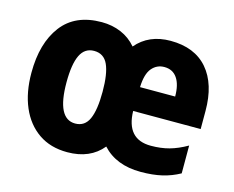

<svg xmlns="http://www.w3.org/2000/svg" viewBox="-84 -681 991 813"><g transform="rotate(15 411.5 -275.0)"><path d="M571 -559Q677 -559 733.5 -493.5Q790 -428 790 -310V-231H494Q497 -108 604 -108Q648 -108 684.5 -118Q721 -128 761 -151V-29Q725 -9 684.5 0.5Q644 10 591 10Q483 10 423 -56Q369 10 269 10Q195 10 143 -26Q91 -62 63.5 -126Q36 -190 36 -276Q36 -406 94.5 -483Q153 -560 269 -560Q315 -560 354 -543.5Q393 -527 421 -494Q476 -559 571 -559ZM574 -445Q541 -445 519.5 -419.5Q498 -394 496 -336H650Q650 -388 630.5 -416.5Q611 -445 574 -445ZM269 -434Q228 -434 209 -394.5Q190 -355 190 -275Q190 -116 270 -116Q312 -116 330 -156Q348 -196 348 -276Q348 -355 330 -394.5Q312 -434 269 -434Z"/></g></svg>

Font: Noto Sans Gujarati UI Condensed ExtraBold
Style: Regular
Weight: 800
Width: 3
Designer: Jelle Bosma - Monotype Design Team, Universal Thirst
Foundry: Monotype Imaging Inc.
Version: Version 2.106; ttfautohint (v1.8.4.7-5d5b)